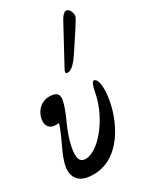

<svg xmlns="http://www.w3.org/2000/svg" viewBox="-151 -860 696 941"><g transform="rotate(-20 196.5 -389.0)"><path d="M218 -502C238 -502 257 -525 278 -571L327 -684C344 -725 351 -743 351 -750C351 -766 337 -791 320 -791C308 -791 298 -778 289 -753L211 -519C210 -516 210 -513 210 -510C210 -505 212 -502 218 -502ZM134 13C304 13 367 -170 367 -304C367 -372 352 -423 329 -423C319 -423 314 -399 314 -358C311 -223 225 -74 150 -74C127 -74 114 -96 114 -148C114 -187 122 -234 133 -276C145 -321 152 -361 152 -385C152 -414 139 -425 114 -425C56 -425 23 -380 23 -331C23 -300 40 -280 67 -280C77 -280 87 -282 97 -285C93 -259 86 -225 74 -182C61 -138 54 -100 54 -73C54 -19 86 13 134 13Z"/></g></svg>

Font: Junicode Two Beta SemiCondensed Medium
Style: Italic
Weight: 500
Width: 4
Italic angle: -10°
Version: Version 1.063